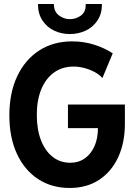

<svg xmlns="http://www.w3.org/2000/svg" viewBox="-20 -935 678 963"><path d="M329.6 7.8Q238.8 7.8 170.7 -37.1Q102.5 -82 64.7 -163.8Q26.9 -245.6 26.9 -356.4Q26.9 -468.8 66.2 -552.2Q105.5 -635.7 176.3 -681.6Q247.1 -727.5 342.3 -727.5Q399.9 -727.5 452.9 -710.7Q505.9 -693.8 545.4 -667.5L493.7 -543.5Q479 -560.5 455.1 -573.5Q431.2 -586.4 403.3 -593.8Q375.5 -601.1 349.1 -601.1Q292.5 -601.1 251 -571.3Q209.5 -541.5 187 -487.1Q164.6 -432.6 164.6 -358.4Q164.6 -286.1 185.3 -232.2Q206.1 -178.2 243.9 -148.4Q281.7 -118.7 332.5 -118.7Q374.5 -118.7 405.8 -140.9Q437 -163.1 454.1 -202.1Q471.2 -241.2 471.2 -292.5H320.8V-410.6H606.4V-314.9Q606.4 -219.2 572.8 -146.5Q539.1 -73.7 477.1 -33Q415 7.8 329.6 7.8ZM330.1 -764.2Q287.6 -764.2 251.2 -781.5Q214.8 -798.8 192.6 -832.8Q170.4 -866.7 170.4 -915H250Q250.5 -876.5 275.6 -857.7Q300.8 -838.9 330.1 -838.9Q361.3 -838.9 386.5 -857.4Q411.6 -876 409.7 -915H491.2Q491.7 -866.7 469.2 -832.8Q446.8 -798.8 409.9 -781.5Q373 -764.2 330.1 -764.2Z"/></svg>

Font: Reddit Sans Condensed
Style: Bold
Weight: 700
Designer: Stephen Hutchings
Foundry: Reddit
Version: Version 1.014